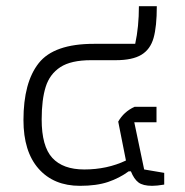

<svg xmlns="http://www.w3.org/2000/svg" viewBox="-20 -596 599 622"><path d="M56 -207Q56 -329 105.5 -391.5Q155 -454 284 -454H418Q430 -509 430 -576H488Q488 -510 477.5 -473Q467 -436 438 -418.5Q409 -401 355 -401H275Q210 -401 175.5 -378.5Q141 -356 128 -314.5Q115 -273 115 -209Q115 -122 149.5 -84.5Q184 -47 253 -47Q327 -47 388 -76L363 -202Q381 -234 416 -250H487V-200H415L447 -47L512 -36V2Q488 6 473 6Q443 6 428.5 -5Q414 -16 404 -41H397Q367 -19 330 -6.5Q293 6 239 6Q154 6 105 -49.5Q56 -105 56 -207Z"/></svg>

Font: Athiti
Style: Regular
Weight: 400
Designer: CadsonDemak Team
Foundry: CadsonDemak
Version: Version 1.032